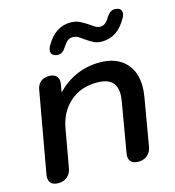

<svg xmlns="http://www.w3.org/2000/svg" viewBox="-110 -821 841 924"><g transform="rotate(-15 311.0 -359.5)"><path d="M21 -31Q21 -39 22 -43L94 -447Q98 -472 114 -486Q130 -500 156 -500Q178 -500 190.5 -489.5Q203 -479 203 -459Q203 -451 202 -447L195 -408Q285 -500 409 -500Q489 -500 534 -455.5Q579 -411 579 -334Q579 -312 574 -282L533 -43Q528 -19 510.5 -4.5Q493 10 466 10Q444 10 432 -0.5Q420 -11 420 -30Q420 -38 421 -43L462 -282Q467 -309 467 -325Q467 -368 443.5 -389Q420 -410 370 -410Q290 -410 236 -362.5Q182 -315 168 -234L134 -43Q129 -19 111.5 -4.5Q94 10 68 10Q45 10 33 -0.5Q21 -11 21 -31ZM192 -614Q192 -627 200 -640Q246 -722 322 -722Q348 -722 367 -713Q386 -704 411 -687Q426 -676 436 -670.5Q446 -665 457 -665Q471 -665 482 -673.5Q493 -682 504 -701Q522 -729 545 -729Q550 -729 560 -727Q579 -721 579 -702Q579 -691 571 -677Q525 -594 448 -594Q424 -594 407.5 -602Q391 -610 368 -626Q351 -639 340 -645Q329 -651 315 -651Q300 -651 289.5 -643Q279 -635 267 -616Q250 -587 226 -587Q217 -587 212 -589Q192 -595 192 -614Z"/></g></svg>

Font: Kodchasan SemiBold
Style: Italic
Weight: 600
Italic angle: -10°
Version: Version 1.000; ttfautohint (v1.6)